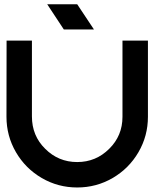

<svg xmlns="http://www.w3.org/2000/svg" viewBox="-20 -832 711 884"><path d="M335.4 -812.5H197.3L273.9 -696.3H412.6ZM543.9 -645H661.1V-294.4Q661.1 -206.1 617.4 -131.1Q573.7 -56.2 498.8 -12.5Q423.8 31.2 335.4 31.2Q247.1 31.2 172.1 -12.5Q97.2 -56.2 53.5 -131.1Q9.8 -206.1 9.8 -294.4L10.3 -645H127V-295.9Q127 -207 188 -147Q249 -85.9 335.4 -85.9Q421.9 -85.9 482.9 -147Q543.9 -207 543.9 -294.4Z"/></svg>

Font: Sangha Kali
Style: Regular
Weight: 400
Designer: Seslavinskaya Anna
Foundry: Popkern
Version: Version 2.000;PS 002.000;hotconv 1.0.88;makeotf.lib2.5.64775